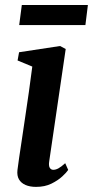

<svg xmlns="http://www.w3.org/2000/svg" viewBox="-20 -739 372 770"><path d="M124.5 10.5Q100 10.5 82.2 2.8Q64.5 -5 56 -19.8Q47.5 -34.5 50 -57Q52 -75 56.8 -106.8Q61.5 -138.5 67.8 -180.2Q74 -222 81.2 -270.5Q88.5 -319 95.8 -370.2Q103 -421.5 109.5 -472L50.5 -496.5L56.5 -529.5L221 -554.5L243.5 -542.5L177.5 -93Q174.5 -74.5 179.5 -66.2Q184.5 -58 193.5 -58Q203.5 -58 214.2 -63.8Q225 -69.5 241.5 -84.5L253.5 -57.5Q247 -47.5 229.8 -31.5Q212.5 -15.5 186.2 -2.5Q160 10.5 124.5 10.5ZM67.5 -719H332.5L322.5 -638.5H57Z"/></svg>

Font: Merriweather 48pt SemiBold
Style: Italic
Weight: 600
Italic angle: -7.8°
Designer: Eben Sorkin
Foundry: Eben Sorkin
Version: Version 2.101